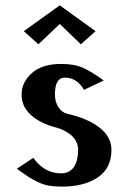

<svg xmlns="http://www.w3.org/2000/svg" viewBox="-20 -690 478 720"><path d="M43 0ZM338.4 -573.2 283.2 -523.9 204.1 -600.1 124 -523.9 69.3 -573.2 204.1 -669.9ZM369.1 -388.2 294.9 -353Q268.6 -398.9 223.1 -398.9Q186 -398.9 186 -335.9Q186 -307.1 199.5 -287.4Q212.9 -267.6 232.9 -263.2Q310.1 -245.6 354 -210.9Q397.9 -176.3 397.9 -127.9Q397.9 -59.1 346.7 -24.7Q295.4 9.8 211.9 9.8Q183.6 9.8 162.6 6.1Q141.6 2.4 119.6 -8.5Q97.7 -19.5 85.2 -27.8Q72.8 -36.1 43 -57.1L105 -98.1Q146 -40 209 -40Q240.2 -40 256.6 -63.2Q272.9 -86.4 272.9 -127.9Q272.9 -146 264.6 -161.1Q256.3 -176.3 242.9 -186.3Q229.5 -196.3 216.3 -202.4Q203.1 -208.5 189.9 -211.9Q131.3 -227.1 96.2 -258.5Q61 -290 61 -335.9Q61 -381.3 99.4 -415.8Q137.7 -450.2 209 -450.2Q257.3 -450.2 288.8 -436.8Q320.3 -423.3 369.1 -388.2Z"/></svg>

Font: Pfennig
Style: Bold
Weight: 700
Version: Version 20120410 ; ttfautohint (v0.8)